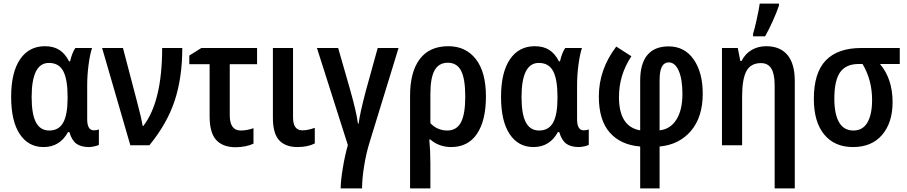

<svg xmlns="http://www.w3.org/2000/svg" viewBox="-20 -808 5046 1068"><path d="M42 -269Q42 -405 91.5 -478Q141 -551 230 -551Q278 -551 310.5 -530Q343 -509 364 -467H370Q381 -515 399 -541H492Q480 -504 472.5 -446.5Q465 -389 465 -333V-145Q465 -83 502 -83Q518 -83 530 -88V-2Q523 2 505.5 6Q488 10 475 10Q430 10 404.5 -9Q379 -28 366 -73H358Q313 10 222 10Q138 10 90 -62Q42 -134 42 -269ZM356 -262V-270Q356 -366 332 -412Q308 -458 252 -458Q156 -458 156 -268Q156 -173 180 -127.5Q204 -82 254 -82Q307 -82 331.5 -126Q356 -170 356 -262Z M664 -541 745 -232Q767 -149 774 -107H777Q882 -243 882 -541H994Q994 -377 952 -249Q910 -121 811 0H705L548 -541Z M1410 -451H1258V-167Q1258 -82 1319 -82Q1354 -82 1390 -95V-9Q1372 0 1345 5.5Q1318 11 1291 11Q1220 11 1183 -29Q1146 -69 1146 -161V-451H1033V-499L1100 -541H1410Z M1610 -155Q1610 -83 1662 -83Q1693 -83 1731 -97V-10Q1691 10 1635 10Q1568 10 1533 -27.5Q1498 -65 1498 -153V-541H1610Z M2036 -17Q2017 44 2005.5 115Q1994 186 1994 240H1875Q1875 198 1887 126Q1899 54 1915 -1L1743 -541H1861L1929 -304Q1963 -183 1971 -121H1975Q1981 -173 2014 -299L2081 -541H2197Z M2489 10Q2456 10 2426 -1Q2396 -12 2374 -32H2368Q2374 30 2374 101V240H2261V-275Q2261 -408 2315 -479.5Q2369 -551 2474 -551Q2571 -551 2627 -479Q2683 -407 2683 -271Q2683 -138 2633.5 -64Q2584 10 2489 10ZM2374 -286V-123Q2392 -103 2416.5 -92.5Q2441 -82 2468 -82Q2520 -82 2544 -127.5Q2568 -173 2568 -271Q2568 -369 2545 -414Q2522 -459 2471 -459Q2421 -459 2397.5 -417Q2374 -375 2374 -286Z M2767 -269Q2767 -405 2816.5 -478Q2866 -551 2955 -551Q3003 -551 3035.5 -530Q3068 -509 3089 -467H3095Q3106 -515 3124 -541H3217Q3205 -504 3197.5 -446.5Q3190 -389 3190 -333V-145Q3190 -83 3227 -83Q3243 -83 3255 -88V-2Q3248 2 3230.5 6Q3213 10 3200 10Q3155 10 3129.5 -9Q3104 -28 3091 -73H3083Q3038 10 2947 10Q2863 10 2815 -62Q2767 -134 2767 -269ZM3081 -262V-270Q3081 -366 3057 -412Q3033 -458 2977 -458Q2881 -458 2881 -268Q2881 -173 2905 -127.5Q2929 -82 2979 -82Q3032 -82 3056.5 -126Q3081 -170 3081 -262Z M3492 -495Q3423 -391 3423 -268Q3423 -103 3541 -83V-359Q3541 -454 3581 -502Q3621 -550 3699 -550Q3788 -550 3838.5 -477.5Q3889 -405 3889 -287Q3889 -157 3823.5 -80Q3758 -3 3649 7V240H3541V7Q3432 -2 3371.5 -71Q3311 -140 3311 -271Q3311 -422 3408 -549ZM3649 -361V-83Q3708 -89 3742 -142Q3776 -195 3776 -286Q3776 -367 3755.5 -414Q3735 -461 3700 -461Q3675 -461 3662 -437.5Q3649 -414 3649 -361Z M4401 -357V240H4289V-334Q4289 -396 4270.5 -426.5Q4252 -457 4213 -457Q4156 -457 4132 -412.5Q4108 -368 4108 -270V0H3996V-541H4084L4098 -469H4105Q4125 -509 4161 -530Q4197 -551 4242 -551Q4319 -551 4360 -502.5Q4401 -454 4401 -357ZM4169 -620Q4178 -649 4190 -703.5Q4202 -758 4206 -788H4313V-777Q4300 -739 4279 -692Q4258 -645 4236 -606H4169Z M4725 10Q4622 10 4564.5 -60Q4507 -130 4507 -258Q4507 -403 4573.5 -472Q4640 -541 4771 -541H4985V-452H4875Q4945 -369 4945 -240Q4945 -126 4887 -58Q4829 10 4725 10ZM4727 -82Q4779 -82 4805 -126.5Q4831 -171 4831 -252Q4831 -363 4778 -452H4756Q4686 -452 4653.5 -406.5Q4621 -361 4621 -259Q4621 -173 4647.5 -127.5Q4674 -82 4727 -82Z"/></svg>

Font: Noto Sans Display Medium Narrow
Style: Regular
Weight: 500
Width: 4
Designer: Monotype Design team
Foundry: Monotype Imaging Inc.
Version: Version 1.000